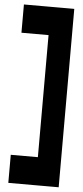

<svg xmlns="http://www.w3.org/2000/svg" viewBox="-62 -961 431 995"><g transform="rotate(5 154.0 -464.0)"><path d="M283 -928V0H227H162H21V-146H162V-781H21V-928H162H227Z"/></g></svg>

Font: PatchSans
Style: PatchSans
Weight: 400
Version: Version 1.0